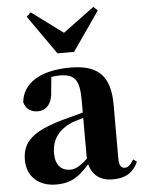

<svg xmlns="http://www.w3.org/2000/svg" viewBox="-59 -903 717 966"><g transform="rotate(-5 300.0 -420.0)"><path d="M471 16C536 16 574 -7 600 -62L582 -75C563 -45 552 -37 537 -37C518 -37 508 -50 508 -88V-357C508 -502 449 -563 307 -563C152 -563 65 -503 56 -410C65 -376 90 -358 126 -358C164 -358 198 -384 201 -453L208 -524C223 -527 236 -528 250 -528C326 -528 350 -497 350 -393V-332L253 -306C90 -261 39 -210 39 -119C39 -35 99 17 185 17C265 17 303 -14 354 -70C369 -17 406 16 471 16ZM133 -857 111 -837 249 -640H333L470 -837L449 -857L291 -740ZM350 -99C309 -60 284 -51 263 -51C218 -51 188 -80 188 -140C188 -213 227 -259 292 -287C306 -292 327 -298 350 -305Z"/></g></svg>

Font: GenKiMin2 TW H
Style: Regular
Weight: 900
Version: Version 2.100;PS 2.1;hotconv 16.6.51;makeotf.lib2.5.65220 DE